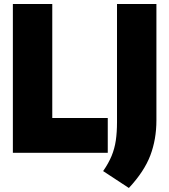

<svg xmlns="http://www.w3.org/2000/svg" viewBox="-20 -760 842 955"><path d="M44 0V-740H240V-173H516V0ZM621 175 493 91Q520 52 535 15.8Q550 -20.5 556 -61Q562 -101.5 562 -153V-740H758V-161Q758 -67.5 727.8 12.8Q697.5 93 621 175Z"/></svg>

Font: Encode Sans Cnd Black
Style: Regular
Weight: 900
Width: 3
Designer: Multiple Designers
Foundry: Impallari Type
Version: Version 3.002; ttfautohint (v1.8.3) -l 8 -r 50 -G 200 -x 14 